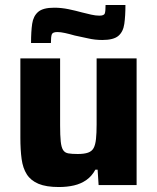

<svg xmlns="http://www.w3.org/2000/svg" viewBox="-20 -745 631 773"><path d="M217 8Q166 8 135 -5Q104 -18 88 -43Q72 -68 67 -105Q62 -142 62 -191V-510H222V-240Q222 -199 224.5 -175.5Q227 -152 234 -141Q241 -130 255 -127.5Q269 -125 293 -125Q319 -125 334.5 -130.5Q350 -136 357 -149Q364 -162 366.5 -185.5Q369 -209 369 -244V-510H530V0H377L373 -62H364Q350 -36 328 -20.5Q306 -5 278 1.5Q250 8 217 8ZM105 -572Q105 -618 109.5 -649Q114 -680 133.5 -697Q153 -714 198 -714Q227 -714 256 -708Q285 -702 310 -695Q330 -690 347.5 -686Q365 -682 380 -682Q399 -682 402 -691Q405 -700 405 -725H485Q485 -681 480.5 -649Q476 -617 456.5 -600.5Q437 -584 392 -584Q362 -584 334.5 -590.5Q307 -597 281 -602Q260 -608 242 -612Q224 -616 211 -616Q192 -616 188.5 -606.5Q185 -597 185 -572Z"/></svg>

Font: Saira Thin
Style: Bold
Weight: 700
Version: Version 1.101